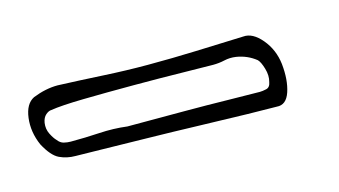

<svg xmlns="http://www.w3.org/2000/svg" viewBox="-30 -39 381 216"><g transform="rotate(-15 160.0 68.5)"><path d="M292 67Q294 86 289.5 99.5Q285 113 274 112Q264 112 240 111.5Q216 111 184.5 110Q153 109 122.5 108.5Q92 108 69.5 107.5Q47 107 41 107Q31 107 22.5 103Q14 99 6 84Q-1 68 1 52Q3 36 13 31Q28 25 42 25Q68 26 94.5 27.5Q121 29 146 29Q175 29 202.5 28Q230 27 258 26Q269 25 279.5 37.5Q290 50 292 67ZM273 83Q275 76 272.5 67.5Q270 59 267 56Q257 48 244 46Q237 45 230.5 46.5Q224 48 217 48Q208 48 182 47.5Q156 47 124.5 47Q93 47 66.5 47.5Q40 48 28 50Q25 50 21.5 53Q18 56 17 62Q16 69 19 75Q22 81 25 84Q28 88 32 89Q36 90 40 90Q57 90 73.5 89Q90 88 106 90Q107 90 126 90Q145 90 172 90Q199 90 223.5 90.5Q248 91 260 91Q263 91 267.5 90Q272 89 273 83Z"/></g></svg>

Font: Shizuru
Style: Regular
Weight: 400
Version: Version 1.000